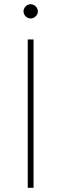

<svg xmlns="http://www.w3.org/2000/svg" viewBox="-20 -890 290 910"><path d="M139 0H111.5V-703H139ZM159.5 -836Q159.5 -829.5 156.8 -823.5Q154 -817.5 149.2 -812.8Q144.5 -808 138.2 -805.2Q132 -802.5 125.5 -802.5Q111.5 -802.5 101.5 -812.8Q91.5 -823 91.5 -836Q91.5 -849.5 101.5 -859.8Q111.5 -870 125.5 -870Q132 -870 138.2 -867.2Q144.5 -864.5 149.2 -859.8Q154 -855 156.8 -848.8Q159.5 -842.5 159.5 -836Z"/></svg>

Font: Lato ExtraLight
Style: Regular
Weight: 275
Designer: Lukasz Dziedzic with Adam Twardoch and Botio Nikoltchev
Foundry: tyPoland Lukasz Dziedzic
Version: Version 2.015; 2015-08-06; http://www.latofonts.com/